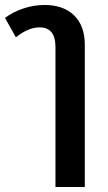

<svg xmlns="http://www.w3.org/2000/svg" viewBox="-20 -537 434 772"><path d="M203 215V-348Q203 -427 139 -427Q94 -427 44 -387L0 -465Q32 -489 74 -503Q116 -517 159 -517Q235 -517 278 -475Q321 -433 321 -357V215Z"/></svg>

Font: Noto Sans Thai Looped UI Medium
Style: Regular
Weight: 500
Designer: Cadson Demak Team
Foundry: Cadson Demak Co., Ltd.
Version: Version 1.000; ttfautohint (v1.8.4.7-5d5b)